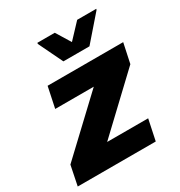

<svg xmlns="http://www.w3.org/2000/svg" viewBox="-182 -839 897 957"><g transform="rotate(-30 266.0 -360.5)"><path d="M-12 0 11 -113 306 -391H84L109 -510H544L520 -397L226 -119H462L437 0ZM238 -576 171 -715 172 -721H272L323 -638L401 -721H511L509 -715L388 -576Z"/></g></svg>

Font: Saira
Style: Bold Italic
Weight: 700
Italic angle: -12°
Designer: Hector Gatti with collaboration of the Omnibus-Type team
Foundry: Omnibus-Type
Version: Version 1.100; ttfautohint (v1.8.3)